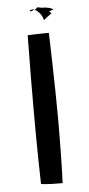

<svg xmlns="http://www.w3.org/2000/svg" viewBox="-55 -808 392 846"><g transform="rotate(-5 141.0 -385.5)"><path d="M187 4.5Q169.5 4.5 140 3.8Q110.5 3 92 0Q91 -36 90 -90.2Q89 -144.5 88.5 -203.2Q88 -262 88 -311.5Q88 -382.5 88.5 -470.8Q89 -559 90.5 -658Q97.5 -658.5 115 -659.2Q132.5 -660 152 -660.2Q171.5 -660.5 184.5 -660.5Q186.5 -599 188 -532.2Q189.5 -465.5 190.8 -401.5Q192 -337.5 192 -285Q192 -255.5 191.8 -212.2Q191.5 -169 190.8 -124.2Q190 -79.5 189 -44.2Q188 -9 187 4.5ZM203 -745Q188.5 -734 178.8 -727Q169 -720 167.5 -718Q164 -738 150.5 -752Q137 -766 132.5 -766Q133.5 -767 134.5 -768Q132.5 -768.5 130.5 -768.5Q133.5 -770 137.5 -771Q141 -774.5 141 -776Q149 -777.5 161.5 -773.5Q177 -774 191.5 -770.8Q206 -767.5 213.5 -762Q208 -760 203 -758Q198 -756 194 -754.5Q199.5 -750 203 -745ZM123.5 -765.5Q120 -762 114.5 -762Q109 -762 109 -763.5Q110.5 -771.5 130.5 -768.5Q126.5 -767.5 123.5 -765.5ZM131.5 -765Q131 -766.5 132.5 -766Q132 -765.5 131.5 -765Z"/></g></svg>

Font: Grandstander
Style: Regular
Weight: 400
Designer: Tyler Finck
Foundry: Etcetera Type Co
Version: Version 1.200; ttfautohint (v1.8.3)